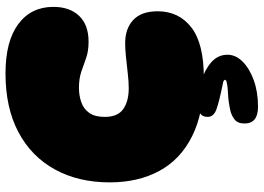

<svg xmlns="http://www.w3.org/2000/svg" viewBox="-150 -600 958 698"><g transform="rotate(-90 329.0 -251.0)"><path d="M396 11Q268 11 183 -31.5Q98 -74 56.5 -151Q15 -228 15 -331Q15 -445 62 -530.5Q109 -616 197.5 -663Q286 -710 411 -710Q528 -710 590.5 -663.5Q653 -617 653 -536Q653 -477 620.5 -442.5Q588 -408 526 -408Q492 -408 467 -417Q442 -426 417 -434.5Q392 -443 359 -443Q331 -443 306.5 -434.5Q282 -426 267.5 -405.5Q253 -385 253 -349Q253 -302 281.5 -282Q310 -262 357 -262Q381 -262 411 -265.5Q441 -269 470.5 -272Q500 -275 521 -275Q574 -275 605.5 -245.5Q637 -216 637 -157Q637 -80 578.5 -34.5Q520 11 396 11ZM290 208Q229 208 229 159Q229 134 244 122.5Q259 111 278 107Q310 100 336.5 99Q363 98 379 94Q383 94 385.5 91.5Q388 89 388 88Q388 86 384.5 83.5Q381 81 373 80Q309 67 281 57Q253 47 253 25Q253 5 267 -3Q281 -11 301 -11Q342 -11 383 1.5Q424 14 451.5 38Q479 62 479 97Q479 127 454 152Q429 177 386.5 192.5Q344 208 290 208Z"/></g></svg>

Font: DynaPuff
Style: Bold
Weight: 700
Designer: Toshi Omagari, Jennifer Daniel
Foundry: Google Fonts
Version: Version 2.000